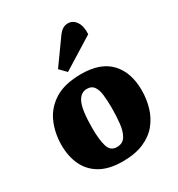

<svg xmlns="http://www.w3.org/2000/svg" viewBox="-194 -944 1009 1087"><g transform="rotate(-30 310.5 -400.5)"><path d="M292 16Q204 16 147.5 -16Q91 -48 63.5 -105Q36 -162 36 -237Q36 -316 65.5 -383Q95 -450 160 -490.5Q225 -531 333 -531Q459 -531 522 -464Q585 -397 585 -280Q585 -223 569.5 -170Q554 -117 520 -75Q486 -33 429.5 -8.5Q373 16 292 16ZM303 -71Q342 -71 360 -101Q378 -131 383 -179Q388 -227 388 -281Q388 -327 383.5 -363.5Q379 -400 364.5 -421Q350 -442 319 -442Q277 -442 256 -395.5Q235 -349 235 -233Q235 -158 248 -114.5Q261 -71 303 -71ZM350 -782Q362 -798 377 -807.5Q392 -817 411 -817Q444 -817 464 -787.5Q484 -758 481 -706L275 -578L234 -620Z"/></g></svg>

Font: Literata 12pt ExtraBold
Style: Italic
Weight: 800
Italic angle: -2°
Designer: Latin by Veronika Burian and Jose Scaglione. Greek by Irene Vlachou. Cyrillic by Vera Evstafieva
Foundry: TypeTogether
Version: Version 3.002